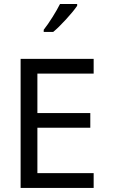

<svg xmlns="http://www.w3.org/2000/svg" viewBox="-20 -929 596 950"><path d="M443.4 1H82V-637.7H443.4V-564.9H165V-369.6H426.8V-296.9H165V-72.3H443.4ZM196.3 -781.7Q216.8 -807.6 240 -844.7Q263.2 -881.8 276.9 -909.2H361.8V-900.4Q343.3 -873 306.6 -833Q270 -793 243.2 -771H196.3Z"/></svg>

Font: XL-Viking
Style: Regular
Weight: 400
Foundry: Ascender Corporation
Version: Version 1.10 March 23, 2015